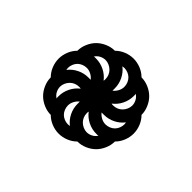

<svg xmlns="http://www.w3.org/2000/svg" viewBox="-87 -677 673 673"><g transform="rotate(-45 250.0 -340.0)"><path d="M250 -200Q252 -200 254 -200.5Q256 -201 259 -201Q242 -214 232.5 -233.5Q223 -253 223 -274V-286Q214 -279 208.5 -268.5Q203 -258 203 -247Q203 -238 206.5 -229Q210 -220 216.5 -213.5Q223 -207 232 -203.5Q241 -200 250 -200ZM230 -397Q231 -399 231 -401.5Q231 -404 231 -406Q231 -415 227.5 -423.5Q224 -432 217.5 -438.5Q211 -445 202 -449Q193 -453 184 -453Q173 -453 162.5 -447.5Q152 -442 146 -432Q148 -433 151 -433Q154 -433 157 -433Q178 -433 197.5 -423.5Q217 -414 230 -397ZM277 -394Q286 -401 291.5 -411.5Q297 -422 297 -433Q297 -442 293.5 -451Q290 -460 283.5 -466.5Q277 -473 268 -476.5Q259 -480 250 -480Q248 -480 246 -479.5Q244 -479 241 -479Q258 -466 267.5 -446.5Q277 -427 277 -406ZM343 -293Q352 -293 361 -296.5Q370 -300 376.5 -306.5Q383 -313 386.5 -322Q390 -331 390 -340Q390 -342 389.5 -344Q389 -346 389 -349Q376 -332 356.5 -322.5Q337 -313 316 -313H304Q311 -304 321.5 -298.5Q332 -293 343 -293ZM111 -331Q124 -348 143.5 -357.5Q163 -367 184 -367H196Q189 -376 178.5 -381.5Q168 -387 157 -387Q148 -387 139 -383.5Q130 -380 123.5 -373.5Q117 -367 113.5 -358Q110 -349 110 -340Q110 -338 110.5 -336Q111 -334 111 -331ZM158 -236Q157 -238 157 -241Q157 -244 157 -247Q157 -268 166.5 -287.5Q176 -307 193 -320Q191 -321 188.5 -321Q186 -321 184 -321Q175 -321 166.5 -317.5Q158 -314 151.5 -307.5Q145 -301 141 -292Q137 -283 137 -274Q137 -263 142.5 -252.5Q148 -242 158 -236ZM316 -227Q327 -227 337.5 -232.5Q348 -238 354 -248Q352 -247 349 -247Q346 -247 343 -247Q322 -247 302.5 -256.5Q283 -266 270 -283Q269 -281 269 -278.5Q269 -276 269 -274Q269 -265 272.5 -256.5Q276 -248 282.5 -241.5Q289 -235 298 -231Q307 -227 316 -227ZM316 -359Q325 -359 333.5 -362.5Q342 -366 348.5 -372.5Q355 -379 359 -388Q363 -397 363 -406Q363 -417 357.5 -427.5Q352 -438 342 -444Q343 -442 343 -439Q343 -436 343 -433Q343 -412 333.5 -392.5Q324 -373 307 -360Q309 -359 311.5 -359Q314 -359 316 -359ZM250 -154Q232 -154 214.5 -161Q197 -168 184 -181Q166 -181 148.5 -188.5Q131 -196 118.5 -208.5Q106 -221 98.5 -238.5Q91 -256 91 -274Q78 -287 71 -304.5Q64 -322 64 -340Q64 -358 71 -375.5Q78 -393 91 -406Q91 -424 98.5 -441.5Q106 -459 118.5 -471.5Q131 -484 148.5 -491.5Q166 -499 184 -499Q197 -512 214.5 -519Q232 -526 250 -526Q268 -526 285.5 -519Q303 -512 316 -499Q334 -499 351.5 -491.5Q369 -484 381.5 -471.5Q394 -459 401.5 -441.5Q409 -424 409 -406Q422 -393 429 -375.5Q436 -358 436 -340Q436 -322 429 -304.5Q422 -287 409 -274Q409 -256 401.5 -238.5Q394 -221 381.5 -208.5Q369 -196 351.5 -188.5Q334 -181 316 -181Q303 -168 285.5 -161Q268 -154 250 -154Z"/></g></svg>

Font: Iosevka Term Curly
Style: Regular
Weight: 400
Designer: Belleve Invis
Foundry: Belleve Invis
Version: Version 32.3.0